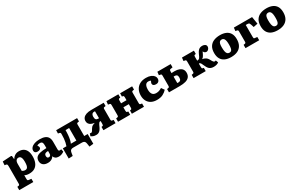

<svg xmlns="http://www.w3.org/2000/svg" viewBox="258 -2265 6519 4217"><g transform="rotate(-30 3517.0 -156.5)"><path d="M27 216V132L60 127Q75 125 81.5 115.5Q88 106 88 78V-351Q88 -388 81 -399.5Q74 -411 55 -414L21 -419L28 -510L245 -523L263 -513L270 -430H273Q291 -458 314 -480Q337 -502 369 -515.5Q401 -529 445 -529Q511 -529 558 -500.5Q605 -472 629.5 -416.5Q654 -361 654 -277Q654 -190 627.5 -124.5Q601 -59 545.5 -22.5Q490 14 403 14Q368 14 338.5 7.5Q309 1 286 -13V80Q286 105 292.5 115Q299 125 321 127L383 134V216ZM362 -98Q392 -98 410.5 -114.5Q429 -131 437.5 -168Q446 -205 446 -266Q446 -317 437 -349Q428 -381 410 -396.5Q392 -412 366 -412Q339 -412 321.5 -398.5Q304 -385 295 -361Q286 -337 286 -304V-122Q299 -113 320.5 -105.5Q342 -98 362 -98Z M874 14Q797 14 755 -23.5Q713 -61 713 -123Q713 -185 745 -219Q777 -253 842 -268Q907 -283 1005 -286V-352Q1005 -387 999.5 -409.5Q994 -432 978.5 -442.5Q963 -453 934 -453Q914 -453 894 -448Q874 -443 860 -434Q869 -419 875 -407Q881 -395 883.5 -386.5Q886 -378 886 -370Q886 -347 864.5 -331Q843 -315 799 -315Q761 -315 742.5 -333Q724 -351 724 -380Q724 -423 754 -456.5Q784 -490 839 -509Q894 -528 969 -528Q1050 -528 1101.5 -507Q1153 -486 1178 -442.5Q1203 -399 1203 -332V-140Q1203 -117 1210.5 -106Q1218 -95 1237 -95Q1247 -95 1256 -97Q1265 -99 1273 -102L1288 -34Q1266 -16 1229.5 -1Q1193 14 1150 14Q1098 14 1067 -9Q1036 -32 1027 -66Q1017 -47 997 -28.5Q977 -10 947 2Q917 14 874 14ZM950 -84Q968 -84 980 -91Q992 -98 998.5 -111.5Q1005 -125 1005 -144V-212Q971 -212 949 -205Q927 -198 916.5 -182.5Q906 -167 906 -142Q906 -117 916 -100.5Q926 -84 950 -84Z M1841 159 1829 80Q1825 53 1815.5 35Q1806 17 1787.5 8.5Q1769 0 1737 0H1522Q1491 0 1472.5 8.5Q1454 17 1444.5 35Q1435 53 1431 80L1419 153L1315 158V-100H1406Q1419 -136 1428.5 -178.5Q1438 -221 1443 -272Q1448 -323 1448 -385Q1448 -408 1442 -417Q1436 -426 1421 -429L1385 -436L1387 -519H1918V-435L1887 -430Q1868 -427 1862.5 -418.5Q1857 -410 1857 -390V-100H1945V147ZM1518 -100H1658V-418H1567Q1567 -386 1565.5 -355Q1564 -324 1561.5 -293.5Q1559 -263 1555 -235.5Q1551 -208 1545 -182Q1542 -167 1538 -153.5Q1534 -140 1529 -126.5Q1524 -113 1518 -100Z M2103 13Q2054 13 2024.5 1Q1995 -11 1972 -28L1994 -90Q2001 -88 2008 -86Q2015 -84 2022 -84Q2034 -84 2042.5 -90Q2051 -96 2060.5 -110Q2070 -124 2083 -149Q2095 -171 2110.5 -187Q2126 -203 2147.5 -214.5Q2169 -226 2199 -234V-236Q2155 -241 2119.5 -256.5Q2084 -272 2064 -300Q2044 -328 2044 -369Q2044 -413 2069 -447Q2094 -481 2147 -500Q2200 -519 2285 -519H2593V-436L2562 -431Q2543 -428 2538 -419Q2533 -410 2533 -388V-130Q2533 -109 2538 -100Q2543 -91 2562 -88L2594 -83V0H2286V-83L2309 -87Q2325 -90 2329.5 -99Q2334 -108 2334 -130V-204Q2331 -204 2326.5 -204Q2322 -204 2317 -203.5Q2312 -203 2309 -202Q2300 -199 2289 -185.5Q2278 -172 2266.5 -149Q2255 -126 2242 -95Q2227 -63 2207.5 -38.5Q2188 -14 2162.5 -0.5Q2137 13 2103 13ZM2317 -276H2334V-452Q2328 -453 2321.5 -453Q2315 -453 2305 -453Q2285 -453 2270 -442Q2255 -431 2247.5 -411Q2240 -391 2240 -365Q2240 -315 2258.5 -295.5Q2277 -276 2317 -276Z M2657 0V-83L2692 -90Q2708 -93 2713 -102.5Q2718 -112 2718 -138V-382Q2718 -408 2712.5 -417.5Q2707 -427 2693 -429L2653 -436L2662 -519H2965V-436L2941 -432Q2925 -429 2921 -419.5Q2917 -410 2917 -388V-317H3055V-390Q3055 -411 3050.5 -420Q3046 -429 3030 -432L3007 -437L3009 -519H3314V-436L3283 -431Q3265 -428 3259.5 -419Q3254 -410 3254 -388V-130Q3254 -109 3259.5 -100Q3265 -91 3283 -88L3315 -83V0H3008V-83L3030 -87Q3046 -90 3050.5 -99Q3055 -108 3055 -130V-216H2917V-131Q2917 -109 2921 -99.5Q2925 -90 2941 -87L2965 -82V0Z M3642 14Q3557 14 3497.5 -18.5Q3438 -51 3407 -109.5Q3376 -168 3376 -245Q3376 -330 3410 -393.5Q3444 -457 3509 -493Q3574 -529 3668 -529Q3739 -529 3788 -508.5Q3837 -488 3862 -455.5Q3887 -423 3887 -387Q3887 -363 3877.5 -342Q3868 -321 3848 -308Q3828 -295 3794 -295Q3756 -295 3733.5 -310.5Q3711 -326 3711 -356Q3711 -366 3716.5 -380.5Q3722 -395 3735 -420Q3721 -428 3705.5 -431.5Q3690 -435 3670 -435Q3641 -435 3620 -418.5Q3599 -402 3587.5 -368.5Q3576 -335 3576 -284Q3576 -204 3607 -164.5Q3638 -125 3701 -125Q3737 -125 3770.5 -135Q3804 -145 3844 -170L3897 -96Q3856 -50 3795.5 -18Q3735 14 3642 14Z M3949 0V-83L3984 -90Q4000 -93 4005 -102.5Q4010 -112 4010 -138V-382Q4010 -408 4004.5 -417.5Q3999 -427 3985 -429L3945 -436L3954 -519H4291V-436L4241 -428Q4223 -426 4216 -416.5Q4209 -407 4209 -384V-337Q4227 -340 4244.5 -340.5Q4262 -341 4285 -341Q4354 -341 4402 -322.5Q4450 -304 4475.5 -268.5Q4501 -233 4501 -180Q4501 -115 4468 -75Q4435 -35 4373 -17.5Q4311 0 4222 0ZM4239 -84Q4273 -84 4291 -104.5Q4309 -125 4309 -171Q4309 -214 4290.5 -231.5Q4272 -249 4240 -249Q4232 -249 4224 -248.5Q4216 -248 4209 -247V-86Q4216 -84 4223 -84Q4230 -84 4239 -84Z M5086 8Q5047 8 5018.5 -2Q4990 -12 4969 -32Q4948 -52 4932 -83Q4917 -111 4906 -135.5Q4895 -160 4886 -179Q4877 -198 4867 -206Q4859 -215 4852 -217Q4845 -219 4833 -219V-131Q4833 -109 4837 -99.5Q4841 -90 4857 -87L4881 -82V0H4573V-83L4608 -90Q4624 -93 4629 -102.5Q4634 -112 4634 -138V-382Q4634 -408 4628.5 -417.5Q4623 -427 4609 -429L4569 -436L4578 -519H4881V-436L4857 -432Q4841 -429 4837 -419.5Q4833 -410 4833 -388V-293Q4847 -293 4858.5 -294.5Q4870 -296 4881 -303Q4889 -308 4897.5 -319.5Q4906 -331 4916.5 -351.5Q4927 -372 4941 -405Q4961 -449 4983 -474.5Q5005 -500 5031.5 -510.5Q5058 -521 5090 -521Q5132 -521 5160 -501.5Q5188 -482 5188 -448Q5188 -425 5176.5 -404.5Q5165 -384 5146.5 -371Q5128 -358 5109 -358Q5085 -358 5068 -370.5Q5051 -383 5038 -409Q5032 -396 5026 -382.5Q5020 -369 5014 -356.5Q5008 -344 5001 -332Q4992 -313 4979 -297Q4966 -281 4945 -269V-267Q4978 -261 5004.5 -249.5Q5031 -238 5051.5 -218.5Q5072 -199 5088 -168Q5113 -120 5128.5 -102.5Q5144 -85 5161 -85Q5168 -85 5174.5 -87Q5181 -89 5190 -92L5212 -30Q5191 -12 5157.5 -2Q5124 8 5086 8Z M5523 14Q5432 14 5368.5 -15.5Q5305 -45 5272 -103.5Q5239 -162 5239 -249Q5239 -347 5277.5 -409Q5316 -471 5385 -500Q5454 -529 5545 -529Q5627 -529 5690 -502.5Q5753 -476 5788.5 -418.5Q5824 -361 5824 -268Q5824 -176 5789 -113Q5754 -50 5687 -18Q5620 14 5523 14ZM5537 -89Q5568 -89 5585 -106Q5602 -123 5609 -158.5Q5616 -194 5616 -250Q5616 -302 5610 -336.5Q5604 -371 5592.5 -390.5Q5581 -410 5565.5 -418.5Q5550 -427 5529 -427Q5504 -427 5485.5 -414.5Q5467 -402 5457 -370.5Q5447 -339 5447 -282Q5447 -215 5455.5 -172Q5464 -129 5484 -109Q5504 -89 5537 -89Z M5890 0V-84L5925 -90Q5941 -93 5946 -103Q5951 -113 5951 -138V-383Q5951 -407 5945 -416.5Q5939 -426 5924 -429L5885 -436L5894 -519H6356L6386 -334L6278 -312L6257 -379Q6249 -403 6241.5 -415.5Q6234 -428 6223 -433Q6212 -438 6193 -438H6149V-134Q6149 -113 6153 -102.5Q6157 -92 6174 -90L6237 -83V0Z M6702 14Q6611 14 6547.5 -15.5Q6484 -45 6451 -103.5Q6418 -162 6418 -249Q6418 -347 6456.5 -409Q6495 -471 6564 -500Q6633 -529 6724 -529Q6806 -529 6869 -502.5Q6932 -476 6967.5 -418.5Q7003 -361 7003 -268Q7003 -176 6968 -113Q6933 -50 6866 -18Q6799 14 6702 14ZM6716 -89Q6747 -89 6764 -106Q6781 -123 6788 -158.5Q6795 -194 6795 -250Q6795 -302 6789 -336.5Q6783 -371 6771.5 -390.5Q6760 -410 6744.5 -418.5Q6729 -427 6708 -427Q6683 -427 6664.5 -414.5Q6646 -402 6636 -370.5Q6626 -339 6626 -282Q6626 -215 6634.5 -172Q6643 -129 6663 -109Q6683 -89 6716 -89Z"/></g></svg>

Font: Literata ExtraBold
Style: Regular
Weight: 800
Designer: Latin by Veronika Burian and Jose Scaglione. Greek by Irene Vlachou. Cyrillic by Vera Evstafieva.
Foundry: TypeTogether
Version: Version 3.103;gftools[0.9.29]